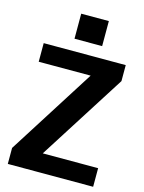

<svg xmlns="http://www.w3.org/2000/svg" viewBox="-133 -990 798 1067"><g transform="rotate(15 265.5 -456.0)"><path d="M20 -92 389 -674 459 -593H39V-700H511V-608L141 -26L69 -107H511V0H20ZM357 -912V-768H198V-912Z"/></g></svg>

Font: Pathway Extreme SemiCondensed
Style: Bold
Weight: 700
Width: 4
Version: Version 1.001;gftools[0.9.26]